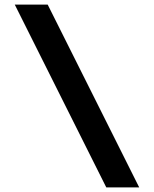

<svg xmlns="http://www.w3.org/2000/svg" viewBox="-20 -728 672 838"><path d="M587.6 90H443.9L44.4 -708H188.1Z"/></svg>

Font: Atkinson Hyperlegible Mono ExtraLight
Style: Regular
Weight: 200
Monospace: yes
Designer: Elliott Scott, Megan Eiswerth, Linus Boman, Theodore Petrosky, Letters from Sweden
Foundry: Applied Design Works, Letters from Sweden
Version: Version 2.001